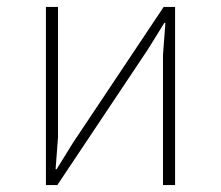

<svg xmlns="http://www.w3.org/2000/svg" viewBox="-20 -536 640 556"><path d="M113 -516H148V-139L141 -46H144L191 -122L454 -516H487V0H452V-377L459 -470H456L409 -394L146 0H113Z"/></svg>

Font: IBM Plex Mono ExtraLight
Style: Regular
Weight: 200
Monospace: yes
Designer: Mike Abbink, Paul van der Laan, Pieter van Rosmalen
Foundry: Bold Monday
Version: Version 2.3